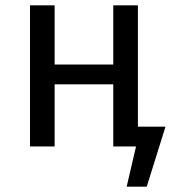

<svg xmlns="http://www.w3.org/2000/svg" viewBox="-20 -547 648 717"><path d="M528 150H453L488 0H403V-232H184V0H92V-527H184V-306H403V-527H495V-74H598Z"/></svg>

Font: Trujillo
Style: Regular
Weight: 400
Designer: Fira Sans original fonts by bBox Type GmbH, Carrois Corporate GbR, & Edenspiekermann AG / Changes by Cristiano Sobral
Foundry: Fira Sans original fonts by bBox Type GmbH, Carrois Corporate GbR, & Edenspiekermann AG / Changes by Cristiano Sobral
Version: Version 4.301;October 17, 2021;FontCreator 14.0.0.2814 64-bi